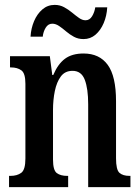

<svg xmlns="http://www.w3.org/2000/svg" viewBox="-20 -766 575 786"><path d="M17 0V-46H23Q50 -46 67 -58.5Q84 -71 84 -117V-423Q84 -466 67.5 -478Q51 -490 25 -490H21V-536H184L194 -459H198Q217 -504 246 -525.5Q275 -547 322 -547Q387 -547 421 -500.5Q455 -454 455 -352V-118Q455 -71 469 -58.5Q483 -46 510 -46H514V0H341V-339Q341 -403 327 -439.5Q313 -476 277 -476Q246 -476 229 -453Q212 -430 204.5 -393.5Q197 -357 197 -316V-113Q197 -69 212.5 -57.5Q228 -46 255 -46H259V0ZM322 -606Q300 -606 282.5 -615.5Q265 -625 250.5 -637.5Q236 -650 222 -659.5Q208 -669 194 -669Q177 -669 167 -652.5Q157 -636 155 -616H105Q107 -650 119.5 -679.5Q132 -709 153.5 -727.5Q175 -746 204 -746Q225 -746 242.5 -736.5Q260 -727 275 -714.5Q290 -702 303.5 -692.5Q317 -683 330 -683Q347 -683 357 -699.5Q367 -716 370 -736H419Q417 -701 404.5 -671.5Q392 -642 371 -624Q350 -606 322 -606Z"/></svg>

Font: Noto Serif ExtraCondensed SemiBold
Style: Regular
Weight: 600
Width: 2
Designer: Monotype Design Team
Foundry: Monotype Imaging Inc.
Version: Version 2.015; ttfautohint (v1.8.4.7-5d5b)